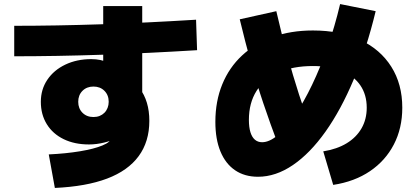

<svg xmlns="http://www.w3.org/2000/svg" viewBox="-20 -845 2040 945"><path d="M220 -85Q305 -89 374 -100.5Q443 -112 484 -129Q525 -146 525 -164V-187L560 -168Q546 -160 529 -154Q512 -148 493.5 -143.5Q475 -139 456 -136.5Q437 -134 418 -134Q347 -134 293.5 -160Q240 -186 210.5 -233.5Q181 -281 181 -344Q181 -405 213 -452.5Q245 -500 301.5 -527Q358 -554 429 -554Q453 -554 474.5 -549.5Q496 -545 541 -529L488 -495V-815H680V-345L667 -411Q691 -379 703 -339Q715 -299 715 -250Q715 -148 662.5 -76.5Q610 -5 507 34Q404 73 250 80ZM440 -269Q457 -269 470.5 -274.5Q484 -280 494 -290Q504 -300 509.5 -314Q515 -328 515 -344Q515 -377 494 -398Q473 -419 440 -419Q407 -419 386 -398Q365 -377 365 -344Q365 -311 386 -290Q407 -269 440 -269ZM50 -718Q461 -718 945 -748L950 -598Q461 -568 50 -568Z M1571 -100Q1639 -111 1686.5 -140Q1734 -169 1759.5 -213.5Q1785 -258 1785 -315Q1785 -379 1753.5 -425Q1722 -471 1662.5 -495.5Q1603 -520 1520 -520Q1422 -520 1351 -488.5Q1280 -457 1242.5 -397.5Q1205 -338 1205 -255Q1205 -219 1212.5 -194.5Q1220 -170 1234.5 -157.5Q1249 -145 1270 -145Q1306 -145 1347.5 -180Q1389 -215 1432 -278.5Q1475 -342 1516 -427.5Q1557 -513 1592.5 -614Q1628 -715 1654 -825L1829 -790Q1784 -604 1721 -454Q1658 -304 1582 -197Q1506 -90 1421.5 -32.5Q1337 25 1250 25Q1184 25 1137 -7Q1090 -39 1065 -99.5Q1040 -160 1040 -245Q1040 -347 1074 -430Q1108 -513 1171.5 -572Q1235 -631 1323 -663Q1411 -695 1520 -695Q1655 -695 1753.5 -648.5Q1852 -602 1906 -516.5Q1960 -431 1960 -315Q1960 -214 1918.5 -134Q1877 -54 1801 -2.5Q1725 49 1620 65ZM1350 -130Q1310 -236 1276.5 -335.5Q1243 -435 1215 -536.5Q1187 -638 1160 -750L1340 -790Q1366 -677 1393.5 -576Q1421 -475 1452 -379Q1483 -283 1520 -185Z"/></svg>

Font: M PLUS 2 Thin Black
Style: Regular
Weight: 900
Version: Version 1.001